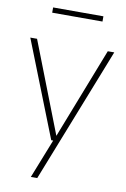

<svg xmlns="http://www.w3.org/2000/svg" viewBox="-102 -785 701 1064"><g transform="rotate(10 249.0 -253.0)"><path d="M149.5 220 236.5 0 245 -18 448.5 -540H485L185.5 220ZM225.5 0 12.5 -540H50.5L260.5 0ZM108 -697V-726.5H391V-697Z"/></g></svg>

Font: Encode Sans Condensed Thin Thin
Style: Regular
Weight: 250
Version: Version 3.002